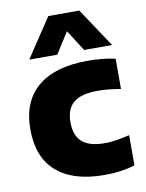

<svg xmlns="http://www.w3.org/2000/svg" viewBox="-90 -872 717 945"><g transform="rotate(-10 268.5 -399.0)"><path d="M34 -273Q34 -412.5 120.2 -485Q206.5 -557.5 369 -557.5Q447 -557.5 508 -543.5V-392.5Q444.5 -403.5 393.5 -403.5Q310.5 -403.5 272.5 -372Q234.5 -340.5 234.5 -274Q234.5 -207 271.2 -175.2Q308 -143.5 382 -143.5Q410 -143.5 438.8 -147.8Q467.5 -152 508 -161.5V-10.5Q476.5 -0.5 437.2 5Q398 10.5 355.5 10.5Q199 10.5 116.5 -61.8Q34 -134 34 -273ZM502.5 -613H362.5L295.5 -718.5L228.5 -613H88.5L218 -808H373Z"/></g></svg>

Font: Encode Sans Semi Expanded ExBd
Style: Regular
Weight: 800
Width: 6
Designer: Multiple Designers
Foundry: Impallari Type
Version: Version 2.000